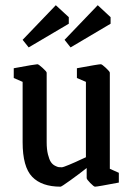

<svg xmlns="http://www.w3.org/2000/svg" viewBox="-20 -700 505 729"><path d="M88.9 -520 65.9 -548.8 191.9 -680.2 241.2 -634.8V-609.9ZM248 -520 225.1 -548.8 351.1 -680.2 399.9 -634.8V-609.9ZM210 8.8Q138.2 8.8 102.1 -28.8Q65.9 -66.4 65.9 -160.2V-389.2L32.2 -403.8V-440.9Q114.3 -456.1 122.1 -456.1Q126.5 -456.1 141.8 -442.1Q157.2 -428.2 157.2 -423.8V-160.2Q157.2 -132.8 162.1 -113.5Q167 -94.2 173.1 -85Q179.2 -75.7 188.7 -70.8Q198.2 -65.9 202.9 -65.4Q207.5 -64.9 214.8 -64.9Q219.7 -64.9 242.7 -74.5Q265.6 -84 286.1 -93.8L306.2 -103V-389.2L272 -403.8V-440.9Q354 -456.1 362.8 -456.1Q367.2 -456.1 382.1 -442.1Q397 -428.2 397 -423.8V-59.1L431.2 -43.9V-6.8Q349.6 8.8 340.8 8.8Q336.4 8.8 322.8 -5.1Q309.1 -19 309.1 -23.9V-62Q280.8 -39.6 247.1 -15.4Q213.4 8.8 210 8.8Z"/></svg>

Font: Grenze
Style: Regular
Weight: 400
Designer: Renata Polastri
Foundry: Omnibus-Type
Version: Version 1.002;PS 001.002;hotconv 1.0.88;makeotf.lib2.5.64775